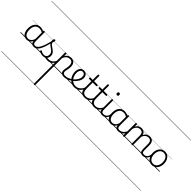

<svg xmlns="http://www.w3.org/2000/svg" viewBox="70 -2975 5455 5455"><g transform="rotate(45 2798.0 -247.5)"><path d="M265 17Q209 17 165 -12Q121 -41 96 -98Q71 -155 71 -238Q71 -288 80.5 -331Q90 -374 109 -408.5Q128 -443 156 -467.5Q184 -492 220 -505.5Q256 -519 301 -519Q339 -519 376 -506.5Q413 -494 448 -470V-419Q409 -449 373.5 -459.5Q338 -470 302 -470Q270 -470 243 -460.5Q216 -451 194.5 -432Q173 -413 158 -385.5Q143 -358 135 -322Q127 -286 127 -242Q127 -180 143.5 -133Q160 -86 193 -59.5Q226 -33 274 -33Q308 -33 340.5 -49Q373 -65 399.5 -101.5Q426 -138 442 -202L461 -159Q440 -85 406 -47Q372 -9 335 4Q298 17 265 17ZM560 17Q527 17 502.5 7Q478 -3 463 -22Q448 -41 441 -69Q434 -97 434 -132V-495Q434 -506 440.5 -510.5Q447 -515 461 -515Q474 -515 480 -510.5Q486 -506 486 -496V-133Q486 -81 503 -56Q520 -31 566 -31Q573 -31 577.5 -23.5Q582 -16 581.5 -7Q581 2 576 9.5Q571 17 560 17ZM0 747H622V757H0ZM0 -20H622V0H0ZM0 -505H622V-500H0ZM0 -1267H622V-1257H0Z M560 17Q547 17 541.5 9.5Q536 2 537.5 -7Q539 -16 546.5 -23.5Q554 -31 566 -31Q603 -31 636 -59.5Q669 -88 699 -144Q729 -200 757 -283.5Q785 -367 812 -476Q815 -487 824 -488Q833 -489 841 -483.5Q849 -478 846 -467Q820 -343 790.5 -251.5Q761 -160 727 -100.5Q693 -41 652 -12Q611 17 560 17ZM622 747V757ZM622 -20V0ZM622 -505V-500ZM622 -1267V-1257Z M1109 17Q1076 17 1049.5 11.5Q1023 6 998 3.5Q973 1 944 12L965 -11Q1002 -25 1027.5 -29Q1053 -33 1073.5 -32Q1094 -31 1115 -31Q1124 -31 1128 -23.5Q1132 -16 1130.5 -7Q1129 2 1123.5 9.5Q1118 17 1109 17ZM920 19Q878 19 840 7Q802 -5 773 -27Q767 -33 766.5 -41.5Q766 -50 774 -59Q781 -68 788.5 -69.5Q796 -71 805 -65Q833 -45 860.5 -36Q888 -27 925 -27Q976 -27 1005.5 -58.5Q1035 -90 1035 -144Q1035 -186 1018 -215.5Q1001 -245 974 -266.5Q947 -288 917 -307.5Q887 -327 860 -350.5Q833 -374 816 -406Q799 -438 799 -485Q799 -511 809.5 -534.5Q820 -558 844 -558Q857 -558 864 -550.5Q871 -543 871 -530Q871 -519 865.5 -499.5Q860 -480 850 -456Q851 -427 869 -404.5Q887 -382 914 -363.5Q941 -345 971 -325Q1001 -305 1028 -280.5Q1055 -256 1072 -223Q1089 -190 1089 -144Q1089 -71 1043 -26Q997 19 920 19ZM622 747H1172V757H622ZM622 -20H1172V0H622ZM622 -505H1172V-500H622ZM622 -1267H1172V-1257H622Z M1107 17Q1096 17 1090.5 9.5Q1085 2 1085.5 -7Q1086 -16 1093 -23.5Q1100 -31 1113 -31Q1150 -31 1181 -43Q1212 -55 1236 -75Q1260 -95 1278 -120Q1296 -145 1306 -172Q1310 -183 1319 -182.5Q1328 -182 1334 -174.5Q1340 -167 1337 -157Q1326 -124 1306 -93Q1286 -62 1257.5 -37Q1229 -12 1191 2.5Q1153 17 1107 17ZM1172 747V757ZM1172 -20V0ZM1172 -505V-500ZM1172 -1267V-1257Z M1329 772Q1316 772 1310 767.5Q1304 763 1304 753V-496Q1304 -506 1310.5 -510.5Q1317 -515 1330 -515Q1344 -515 1350 -510.5Q1356 -506 1356 -496V-408Q1380 -450 1410.5 -474.5Q1441 -499 1474.5 -509Q1508 -519 1541 -519Q1592 -519 1629.5 -496.5Q1667 -474 1687.5 -431Q1708 -388 1708 -325Q1708 -301 1705 -278Q1702 -255 1698 -233Q1694 -211 1689.5 -190Q1685 -169 1682 -148.5Q1679 -128 1679 -109Q1679 -72 1701.5 -51.5Q1724 -31 1769 -31Q1778 -31 1782.5 -23.5Q1787 -16 1786.5 -7Q1786 2 1780 9.5Q1774 17 1762 17Q1699 17 1662 -16Q1625 -49 1625 -107Q1625 -126 1628 -146.5Q1631 -167 1635 -188.5Q1639 -210 1643 -232Q1647 -254 1650 -276.5Q1653 -299 1653 -322Q1653 -393 1622 -431Q1591 -469 1532 -469Q1506 -469 1480.5 -461.5Q1455 -454 1432 -437Q1409 -420 1390 -393Q1371 -366 1356 -327V753Q1356 763 1349.5 767.5Q1343 772 1329 772ZM1172 747H1826V757H1172ZM1172 -20H1826V0H1172ZM1172 -505H1826V-500H1172ZM1172 -1267H1826V-1257H1172Z M1764 17Q1751 17 1745.5 9.5Q1740 2 1741.5 -7Q1743 -16 1750.5 -23.5Q1758 -31 1770 -31Q1826 -31 1880 -52Q1934 -73 1978 -105Q1986 -110 1992.5 -107Q1999 -104 2003.5 -96.5Q2008 -89 2008 -80.5Q2008 -72 2001 -67Q1967 -43 1927 -24Q1887 -5 1845.5 6Q1804 17 1764 17ZM1826 747V757ZM1826 -20V0ZM1826 -505V-500ZM1826 -1267V-1257Z M1981 -106Q2004 -122 2024.5 -140.5Q2045 -159 2062 -180Q2086 -207 2103 -236.5Q2120 -266 2129.5 -295.5Q2139 -325 2139 -355Q2139 -414 2113 -442Q2087 -470 2041 -470Q2031 -470 2025.5 -477.5Q2020 -485 2021 -494.5Q2022 -504 2028 -511.5Q2034 -519 2045 -519Q2098 -519 2131 -496.5Q2164 -474 2179 -437Q2194 -400 2194 -358Q2194 -324 2182.5 -288.5Q2171 -253 2150 -218.5Q2129 -184 2100 -152Q2081 -129 2057.5 -108Q2034 -87 2009 -69ZM1826 747H2270V757H1826ZM1826 -20H2270V0H1826ZM1826 -505H2270V-500H1826ZM1826 -1267H2270V-1257H1826Z M2182 17Q2131 17 2086 0Q2041 -17 2004 -48Q1967 -79 1940.5 -121.5Q1914 -164 1899.5 -214.5Q1885 -265 1885 -321Q1885 -355 1892.5 -385.5Q1900 -416 1914 -440.5Q1928 -465 1948 -482.5Q1968 -500 1992.5 -509.5Q2017 -519 2045 -519Q2056 -519 2061 -511.5Q2066 -504 2065 -494.5Q2064 -485 2058 -477.5Q2052 -470 2041 -470Q2019 -470 2001 -459.5Q1983 -449 1969.5 -429.5Q1956 -410 1948 -383Q1940 -356 1940 -323Q1940 -257 1960.5 -203.5Q1981 -150 2016 -111.5Q2051 -73 2094.5 -52.5Q2138 -32 2186 -32Q2238 -32 2284.5 -56Q2331 -80 2365 -121.5Q2399 -163 2413 -216Q2415 -225 2423.5 -226Q2432 -227 2439.5 -221.5Q2447 -216 2444 -203Q2433 -155 2408 -115Q2383 -75 2348 -45Q2313 -15 2270.5 1Q2228 17 2182 17ZM2270 747V757ZM2270 -20V0ZM2270 -505V-500ZM2270 -1267V-1257Z M2594 17Q2543 17 2507.5 2Q2472 -13 2450.5 -41.5Q2429 -70 2418.5 -110Q2408 -150 2408 -201V-452H2317Q2306 -452 2302 -458Q2298 -464 2298 -476Q2298 -489 2302 -494.5Q2306 -500 2317 -500H2408V-711Q2408 -721 2414.5 -725.5Q2421 -730 2434 -730Q2447 -730 2454 -725.5Q2461 -721 2461 -711V-500H2602Q2613 -500 2617.5 -494.5Q2622 -489 2622 -476Q2622 -464 2617.5 -458Q2613 -452 2602 -452H2461V-213Q2461 -175 2467 -142Q2473 -109 2488.5 -84.5Q2504 -60 2531 -45.5Q2558 -31 2601 -31Q2611 -31 2616 -23.5Q2621 -16 2620.5 -7Q2620 2 2613.5 9.5Q2607 17 2594 17ZM2270 747H2658V757H2270ZM2270 -20H2658V0H2270ZM2270 -505H2658V-500H2270ZM2270 -1267H2658V-1257H2270Z M2593 17Q2582 17 2576.5 9.5Q2571 2 2571.5 -7Q2572 -16 2579 -23.5Q2586 -31 2599 -31Q2636 -31 2668.5 -42.5Q2701 -54 2727.5 -74Q2754 -94 2773 -121.5Q2792 -149 2802 -182Q2805 -193 2814.5 -192Q2824 -191 2830.5 -184Q2837 -177 2834 -167Q2822 -125 2800 -91.5Q2778 -58 2746.5 -33.5Q2715 -9 2676 4Q2637 17 2593 17ZM2658 747V757ZM2658 -20V0ZM2658 -505V-500ZM2658 -1267V-1257Z M2982 17Q2931 17 2895.5 2Q2860 -13 2838.5 -41.5Q2817 -70 2806.5 -110Q2796 -150 2796 -201V-452H2705Q2694 -452 2690 -458Q2686 -464 2686 -476Q2686 -489 2690 -494.5Q2694 -500 2705 -500H2796V-711Q2796 -721 2802.5 -725.5Q2809 -730 2822 -730Q2835 -730 2842 -725.5Q2849 -721 2849 -711V-500H2990Q3001 -500 3005.5 -494.5Q3010 -489 3010 -476Q3010 -464 3005.5 -458Q3001 -452 2990 -452H2849V-213Q2849 -175 2855 -142Q2861 -109 2876.5 -84.5Q2892 -60 2919 -45.5Q2946 -31 2989 -31Q2999 -31 3004 -23.5Q3009 -16 3008.5 -7Q3008 2 3001.5 9.5Q2995 17 2982 17ZM2658 747H3046V757H2658ZM2658 -20H3046V0H2658ZM2658 -505H3046V-500H2658ZM2658 -1267H3046V-1257H2658Z M2981 17Q2970 17 2964.5 9.5Q2959 2 2959.5 -7Q2960 -16 2967 -23.5Q2974 -31 2987 -31Q3024 -31 3055 -43Q3086 -55 3110 -75Q3134 -95 3152 -120Q3170 -145 3180 -172Q3184 -183 3193 -182.5Q3202 -182 3208 -174.5Q3214 -167 3211 -157Q3200 -124 3180 -93Q3160 -62 3131.5 -37Q3103 -12 3065 2.5Q3027 17 2981 17ZM3046 747V757ZM3046 -20V0ZM3046 -505V-500ZM3046 -1267V-1257Z M3308 17Q3270 17 3244.5 6.5Q3219 -4 3204.5 -24Q3190 -44 3184 -72.5Q3178 -101 3178 -137V-496Q3178 -506 3184 -510.5Q3190 -515 3203 -515Q3217 -515 3223.5 -510.5Q3230 -506 3230 -496V-137Q3230 -82 3246.5 -56.5Q3263 -31 3314 -31Q3323 -31 3327.5 -23.5Q3332 -16 3331.5 -7Q3331 2 3325.5 9.5Q3320 17 3308 17ZM3204 -683Q3182 -683 3171 -695.5Q3160 -708 3160 -732Q3160 -757 3171 -769.5Q3182 -782 3204 -782Q3225 -782 3236 -769.5Q3247 -757 3247 -732Q3248 -707 3236.5 -695Q3225 -683 3204 -683ZM3046 747H3371V757H3046ZM3046 -20H3371V0H3046ZM3046 -505H3371V-500H3046ZM3046 -1267H3371V-1257H3046Z M3306 17Q3295 17 3289.5 9.5Q3284 2 3284.5 -7Q3285 -16 3292 -23.5Q3299 -31 3312 -31Q3345 -31 3371.5 -43Q3398 -55 3417 -76Q3436 -97 3446.5 -125Q3457 -153 3458 -186Q3459 -198 3468 -201.5Q3477 -205 3485.5 -201.5Q3494 -198 3493 -186Q3492 -142 3477.5 -104.5Q3463 -67 3438.5 -40Q3414 -13 3380 2Q3346 17 3306 17ZM3371 747V757ZM3371 -20V0ZM3371 -505V-500ZM3371 -1267V-1257Z M3648 17Q3593 17 3549 -12Q3505 -41 3480 -98Q3455 -155 3455 -238Q3455 -288 3464.5 -331Q3474 -374 3493 -408.5Q3512 -443 3539.5 -467.5Q3567 -492 3603.5 -505.5Q3640 -519 3685 -519Q3723 -519 3759.5 -506.5Q3796 -494 3832 -470V-419Q3792 -449 3757 -459.5Q3722 -470 3686 -470Q3654 -470 3626.5 -460.5Q3599 -451 3577.5 -432Q3556 -413 3541.5 -385.5Q3527 -358 3519 -322Q3511 -286 3511 -242Q3511 -180 3527.5 -133Q3544 -86 3576.5 -59.5Q3609 -33 3658 -33Q3692 -33 3724 -49Q3756 -65 3782.5 -101.5Q3809 -138 3826 -202L3844 -159Q3823 -85 3789.5 -47Q3756 -9 3718.5 4Q3681 17 3648 17ZM3944 17Q3910 17 3886 7Q3862 -3 3847 -22Q3832 -41 3824.5 -69Q3817 -97 3817 -132V-495Q3817 -506 3824 -510.5Q3831 -515 3845 -515Q3858 -515 3864 -510.5Q3870 -506 3870 -496V-133Q3870 -81 3887 -56Q3904 -31 3950 -31Q3957 -31 3961 -23.5Q3965 -16 3964.5 -7Q3964 2 3959.5 9.5Q3955 17 3944 17ZM3371 747H4006V757H3371ZM3371 -20H4006V0H3371ZM3371 -505H4006V-500H3371ZM3371 -1267H4006V-1257H3371Z M3941 17Q3930 17 3924.5 9.5Q3919 2 3919.5 -7Q3920 -16 3927 -23.5Q3934 -31 3947 -31Q3984 -31 4015 -43Q4046 -55 4070 -75Q4094 -95 4112 -120Q4130 -145 4140 -172Q4144 -183 4153 -182.5Q4162 -182 4168 -174.5Q4174 -167 4171 -157Q4160 -124 4140 -93Q4120 -62 4091.5 -37Q4063 -12 4025 2.5Q3987 17 3941 17ZM4006 747V757ZM4006 -20V0ZM4006 -505V-500ZM4006 -1267V-1257Z M4933 17Q4896 17 4871.5 6.5Q4847 -4 4833 -24Q4819 -44 4813 -72.5Q4807 -101 4807 -137V-326Q4807 -371 4795.5 -403Q4784 -435 4758.5 -452Q4733 -469 4692 -469Q4665 -469 4638 -460Q4611 -451 4587 -431Q4563 -411 4544.5 -377Q4526 -343 4515 -292H4491Q4498 -354 4518 -397.5Q4538 -441 4567 -468Q4596 -495 4630.5 -507Q4665 -519 4700 -519Q4745 -519 4781 -500Q4817 -481 4838.5 -440.5Q4860 -400 4860 -334V-137Q4860 -82 4875.5 -56.5Q4891 -31 4939 -31Q4948 -31 4952.5 -23.5Q4957 -16 4956.5 -7Q4956 2 4950 9.5Q4944 17 4933 17ZM4163 15Q4150 15 4144 10.5Q4138 6 4138 -4V-496Q4138 -506 4144 -510.5Q4150 -515 4163 -515Q4177 -515 4183.5 -510.5Q4190 -506 4190 -496V-407Q4206 -440 4227.5 -462Q4249 -484 4272.5 -496.5Q4296 -509 4320 -514Q4344 -519 4365 -519Q4410 -519 4446.5 -500Q4483 -481 4504.5 -440.5Q4526 -400 4526 -334V-4Q4526 6 4519.5 10.5Q4513 15 4499 15Q4485 15 4479 10.5Q4473 6 4473 -4V-326Q4473 -371 4461.5 -403Q4450 -435 4424.5 -452Q4399 -469 4357 -469Q4333 -469 4308 -461Q4283 -453 4260.5 -435.5Q4238 -418 4220 -388.5Q4202 -359 4190 -316V-4Q4190 6 4183.5 10.5Q4177 15 4163 15ZM4006 747H4995V757H4006ZM4006 -20H4995V0H4006ZM4006 -505H4995V-500H4006ZM4006 -1267H4995V-1257H4006Z M4930 17Q4919 17 4913.5 9.5Q4908 2 4908.5 -7Q4909 -16 4916 -23.5Q4923 -31 4936 -31Q4969 -31 4995.5 -43Q5022 -55 5041 -76Q5060 -97 5070.5 -125Q5081 -153 5082 -186Q5083 -198 5092 -201.5Q5101 -205 5109.5 -201.5Q5118 -198 5117 -186Q5116 -142 5101.5 -104.5Q5087 -67 5062.5 -40Q5038 -13 5004 2Q4970 17 4930 17ZM4995 747V757ZM4995 -20V0ZM4995 -505V-500ZM4995 -1267V-1257Z M5303 19Q5235 19 5184.5 -15.5Q5134 -50 5106.5 -110.5Q5079 -171 5079 -250Q5079 -310 5095.5 -359Q5112 -408 5142.5 -444Q5173 -480 5213.5 -499.5Q5254 -519 5303 -519Q5369 -519 5419 -485Q5469 -451 5497.5 -390Q5526 -329 5526 -250Q5526 -202 5515.5 -161Q5505 -120 5486 -87Q5467 -54 5440 -30Q5413 -6 5378.5 6.5Q5344 19 5303 19ZM5303 -31Q5342 -31 5373 -46.5Q5404 -62 5425.5 -91.5Q5447 -121 5459 -161.5Q5471 -202 5471 -250Q5471 -315 5450.5 -364.5Q5430 -414 5392.5 -441.5Q5355 -469 5303 -469Q5264 -469 5232.5 -453.5Q5201 -438 5179.5 -409Q5158 -380 5146 -339.5Q5134 -299 5134 -250Q5134 -185 5154.5 -135.5Q5175 -86 5213 -58.5Q5251 -31 5303 -31ZM4995 747H5596V757H4995ZM4995 -20H5596V0H4995ZM4995 -505H5596V-500H4995ZM4995 -1267H5596V-1257H4995Z"/></g></svg>

Font: Playwrite VN Guides
Style: Regular
Weight: 400
Designer: Veronika Burian, José Scaglione
Foundry: TypeTogether
Version: Version 1.003